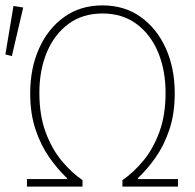

<svg xmlns="http://www.w3.org/2000/svg" viewBox="-44 -692 722 712"><path d="M56 0V-28H204V-32Q170 -64 139 -108Q108 -152 88 -211Q68 -270 68 -346Q68 -439 101 -512.5Q134 -586 194 -629Q254 -672 336 -672Q418 -672 478 -629Q538 -586 571 -512.5Q604 -439 604 -346Q604 -270 584 -211Q564 -152 533 -108Q502 -64 468 -32V-28H616V0H410V-24Q451 -52 487.5 -96Q524 -140 547 -202.5Q570 -265 570 -348Q570 -431 542.5 -497.5Q515 -564 462.5 -603Q410 -642 336 -642Q262 -642 209.5 -603Q157 -564 129.5 -497.5Q102 -431 102 -348Q102 -265 125 -202.5Q148 -140 184.5 -96Q221 -52 262 -24V0ZM0 -484 -24 -490 6 -670 42 -664Z"/></svg>

Font: Source Sans 3 Variable
Style: Regular
Weight: 200
Designer: Paul D. Hunt
Foundry: Adobe Systems Incorporated
Version: Version 3.026